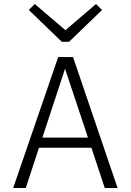

<svg xmlns="http://www.w3.org/2000/svg" viewBox="-20 -940 654 960"><path d="M490.2 -890.1 325.2 -731H289.1L124 -890.1L153.8 -919.9L307.1 -789.1L460 -919.9ZM108.9 0H45.9L271 -654.8H345.2L567.9 0H503.9L437 -201.2H174.8ZM191.9 -252H419.9L305.2 -596.2Z"/></svg>

Font: IntelOne Mono Light
Style: Regular
Weight: 300
Designer: Fred Shallcrass
Foundry: Frere-Jones Type LLC
Version: Version 1.200;hotconv 1.1.0;makeotfexe 2.6.0;FJTRelease1.2